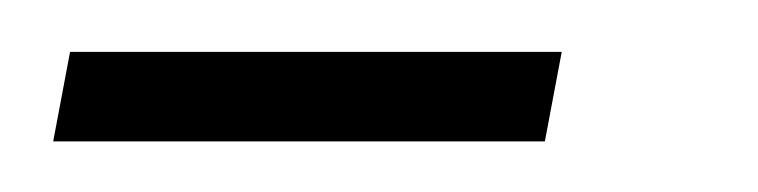

<svg xmlns="http://www.w3.org/2000/svg" viewBox="-84 1 292 74"><path d="M-63.5 55.5H126L132.5 21H-57Z"/></svg>

Font: Anybody UltraCondensed Light
Style: Italic
Weight: 300
Width: 1
Italic angle: -10°
Version: Version 1.113;gftools[0.9.25]